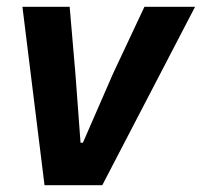

<svg xmlns="http://www.w3.org/2000/svg" viewBox="-20 -545 594 565"><path d="M281 0H111L46 -525H185L202 -327L217 -125H224L312 -327L405 -525H554Z"/></svg>

Font: IBM Plex Sans
Style: Bold Italic
Weight: 700
Italic angle: -11.31°
Designer: Mike Abbink, Paul van der Laan, Pieter van Rosmalen
Foundry: Bold Monday
Version: Version 3.201